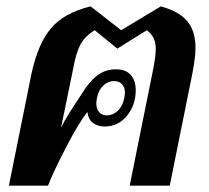

<svg xmlns="http://www.w3.org/2000/svg" viewBox="-20 -584 656 604"><path d="M79 -352Q99 -445 139.5 -494Q180 -543 265 -564L361 -489L486 -564Q544 -548 569.5 -517Q595 -486 595 -433Q595 -404 585 -352L514 0H388L462 -367Q470 -409 470 -430Q470 -450 463.5 -463.5Q457 -477 442 -489L349 -431L278 -489Q247 -470 233 -444Q219 -418 210 -367L172 -182Q182 -203 199 -230Q216 -257 221 -264L236 -287Q261 -328 286.5 -347Q312 -366 344 -366Q376 -366 391.5 -348Q407 -330 407 -300Q407 -254 379.5 -220Q352 -186 309 -186Q289 -186 273.5 -196.5Q258 -207 255 -232Q228 -198 188 -121Q148 -44 131 0H8ZM371 -276Q373 -288 373 -292Q373 -310 363.5 -319.5Q354 -329 339 -329Q320 -329 305 -315Q290 -301 285 -276Q283 -264 283 -259Q283 -241 292 -231Q301 -221 316 -221Q335 -221 350.5 -235.5Q366 -250 371 -276Z"/></svg>

Font: Trirong SemiBold
Style: Italic
Weight: 600
Italic angle: -12°
Designer: Katatrad Team
Foundry: CadsonDemak
Version: Version 1.001